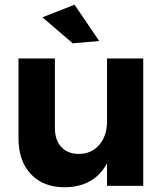

<svg xmlns="http://www.w3.org/2000/svg" viewBox="-20 -785 700 811"><path d="M398.9 -611.8 287.1 -602.1 159.2 -711.9 294.9 -765.1ZM432.1 -538.1H585V0H432.1V-95.2Q377 5.9 252 5.9Q162.6 5.9 110.4 -49.6Q58.1 -105 58.1 -200.2V-538.1H211.9V-244.1Q211.9 -193.4 239 -164.1Q266.1 -134.8 313 -134.8Q367.7 -135.3 399.9 -173.8Q432.1 -212.4 432.1 -272Z"/></svg>

Font: Montserrat arm SemiBold
Style: Regular
Weight: 600
Designer: Julieta Ulanovsky
Foundry: Julieta Ulanovsky
Version: Version 6.000;PS 006.000;hotconv 1.0.88;makeotf.lib2.5.64775